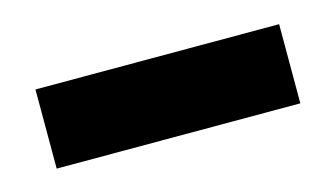

<svg xmlns="http://www.w3.org/2000/svg" viewBox="-32 -410 417 239"><g transform="rotate(-15 177.0 -290.0)"><path d="M20 -239V-341H334V-239Z"/></g></svg>

Font: Exo
Style: DemiBold
Weight: 600
Designer: Natanael Gama
Version: Version 1.00